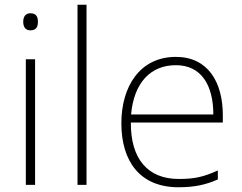

<svg xmlns="http://www.w3.org/2000/svg" viewBox="-20 -780 1019 810"><path d="M108 -724C87 -724 78 -709 78 -688C78 -667 87 -652 108 -652C133 -652 140 -667 140 -688C140 -709 133 -724 108 -724ZM128 -530H89V0H128Z M345 0V-760H307V0Z M722 -540C570 -540 492 -415 492 -260C492 -100 570 10 733 10C799 10 847 0 899 -23V-61C838 -33 799 -25 734 -25C603 -25 531 -110 532 -263H920V-294C920 -434 857 -540 722 -540ZM722 -505C829 -505 880 -421 880 -297H533C545 -432 616 -505 722 -505Z"/></svg>

Font: Noto Sans Telugu ExtraLight
Style: Regular
Weight: 200
Designer: Jelle Bosma - Monotype Design Team
Foundry: Monotype Imaging Inc.
Version: Version 2.005